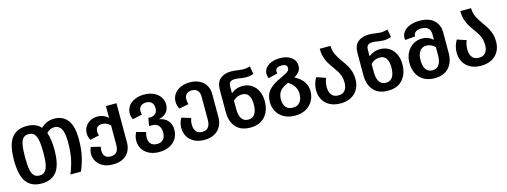

<svg xmlns="http://www.w3.org/2000/svg" viewBox="-14 -1511 6151 2331"><g transform="rotate(-15 3062.0 -345.0)"><path d="M880 -391Q880 -262 858.5 -170Q837 -78 802 0H669Q707 -88 725.5 -177Q744 -266 744 -386Q744 -508 714 -556.5Q684 -605 631 -605Q573 -605 530 -559Q561 -474 561 -341Q561 -149 496.5 -66.5Q432 16 307 16Q179 16 116 -69Q53 -154 53 -342Q53 -534 116 -620Q179 -706 307 -706Q425 -706 485 -636Q557 -706 654 -706Q760 -706 820 -629.5Q880 -553 880 -391ZM422 -341Q422 -440 410.5 -497.5Q399 -555 374 -580Q349 -605 307 -605Q264 -605 239.5 -582Q215 -559 203.5 -502Q192 -445 192 -342Q192 -242 203.5 -186.5Q215 -131 240 -108Q265 -85 307 -85Q349 -85 374 -110Q399 -135 410.5 -190.5Q422 -246 422 -341Z M1434 -691V-200Q1434 -101 1373.5 -42.5Q1313 16 1201 16Q1129 16 1078.5 -10.5Q1028 -37 1002 -80.5Q976 -124 976 -174Q976 -219 996 -259L1114 -230Q1107 -206 1107 -179Q1107 -137 1130 -111Q1153 -85 1201 -85Q1252 -85 1276.5 -114.5Q1301 -144 1301 -203V-448Q1282 -468 1255 -480.5Q1228 -493 1199 -493Q1159 -493 1138.5 -472.5Q1118 -452 1118 -420Q1118 -395 1127 -368L1012 -344Q990 -387 990 -429Q990 -476 1013.5 -514Q1037 -552 1077.5 -573.5Q1118 -595 1167 -595Q1207 -595 1242 -580.5Q1277 -566 1301 -542V-691Z M2030 -198Q2030 -139 2001 -90Q1972 -41 1916.5 -12.5Q1861 16 1785 16Q1710 16 1656.5 -11.5Q1603 -39 1575.5 -85Q1548 -131 1548 -187Q1548 -244 1575 -292L1692 -260Q1680 -227 1680 -192Q1680 -144 1705.5 -114.5Q1731 -85 1785 -85Q1837 -85 1863.5 -116.5Q1890 -148 1890 -201Q1890 -258 1863 -289.5Q1836 -321 1782 -321H1745L1762 -419H1784Q1828 -419 1852.5 -443Q1877 -467 1877 -513Q1877 -556 1853 -581.5Q1829 -607 1784 -607Q1739 -607 1714.5 -583.5Q1690 -560 1690 -520Q1690 -499 1697 -478L1575 -452Q1557 -491 1557 -530Q1557 -579 1585.5 -619.5Q1614 -660 1665.5 -683Q1717 -706 1784 -706Q1852 -706 1904 -681.5Q1956 -657 1984.5 -614.5Q2013 -572 2013 -521Q2013 -463 1979.5 -423.5Q1946 -384 1881 -370Q1952 -358 1991 -313.5Q2030 -269 2030 -198Z M2586 -497V-207Q2586 -142 2559 -92Q2532 -42 2479 -13Q2426 16 2350 16Q2278 16 2225 -12Q2172 -40 2144 -88Q2116 -136 2116 -196Q2116 -259 2148 -318L2265 -283Q2250 -249 2250 -202Q2250 -149 2275 -117Q2300 -85 2350 -85Q2453 -85 2453 -209V-499Q2453 -551 2428.5 -578Q2404 -605 2358 -605Q2312 -605 2288.5 -580.5Q2265 -556 2265 -518Q2265 -486 2275 -454L2154 -430Q2131 -478 2131 -521Q2131 -575 2160 -617Q2189 -659 2241 -682.5Q2293 -706 2358 -706Q2424 -706 2476 -681Q2528 -656 2557 -609Q2586 -562 2586 -497Z M3180 -251Q3180 -132 3115.5 -58Q3051 16 2931 16Q2812 16 2750 -53.5Q2688 -123 2688 -242V-521Q2688 -616 2740 -660Q2792 -704 2877 -704Q2914 -704 2966 -696Q3010 -690 3027 -690Q3072 -690 3114 -704L3131 -606Q3091 -588 3035 -588Q3012 -588 2991 -591Q2970 -594 2965 -595Q2928 -602 2896 -602Q2858 -602 2839 -584.5Q2820 -567 2820 -530V-444Q2845 -468 2882.5 -482.5Q2920 -497 2964 -497Q3030 -497 3078.5 -465Q3127 -433 3153.5 -377Q3180 -321 3180 -251ZM3041 -247Q3041 -400 2934 -400Q2867 -400 2820 -351V-243Q2820 -171 2846.5 -127.5Q2873 -84 2932 -84Q2986 -84 3013.5 -126.5Q3041 -169 3041 -247Z M3748 -224Q3748 -159 3718 -104Q3688 -49 3630.5 -16.5Q3573 16 3492 16Q3413 16 3355 -15.5Q3297 -47 3266.5 -101Q3236 -155 3236 -221Q3236 -312 3285 -368.5Q3334 -425 3435 -469Q3486 -492 3510.5 -506Q3535 -520 3546 -534Q3557 -548 3557 -568Q3557 -590 3540 -602.5Q3523 -615 3489 -615Q3450 -615 3430 -601Q3410 -587 3410 -561Q3410 -547 3413 -535L3298 -506Q3285 -534 3285 -563Q3285 -604 3311 -636.5Q3337 -669 3383.5 -687.5Q3430 -706 3490 -706Q3580 -706 3633.5 -665.5Q3687 -625 3687 -561Q3687 -519 3666.5 -489.5Q3646 -460 3601 -435Q3748 -358 3748 -224ZM3510 -392Q3432 -358 3403 -319Q3374 -280 3374 -217Q3374 -156 3403 -120.5Q3432 -85 3491 -85Q3551 -85 3581 -123.5Q3611 -162 3611 -228Q3611 -325 3510 -392Z M4214 -475Q4247 -429 4266.5 -395.5Q4286 -362 4299.5 -318.5Q4313 -275 4313 -222Q4313 -151 4282.5 -97Q4252 -43 4195.5 -13.5Q4139 16 4063 16Q3987 16 3931 -13Q3875 -42 3845 -94.5Q3815 -147 3815 -216Q3815 -295 3858 -369L3972 -330Q3962 -307 3956 -278Q3950 -249 3950 -221Q3950 -158 3977.5 -121.5Q4005 -85 4063 -85Q4120 -85 4147 -121Q4174 -157 4174 -218Q4174 -261 4162.5 -297Q4151 -333 4134.5 -360Q4118 -387 4089 -427Q4056 -472 4036.5 -505.5Q4017 -539 4003 -585.5Q3989 -632 3989 -691H4124Q4125 -630 4147 -583.5Q4169 -537 4214 -475Z M4910 -251Q4910 -132 4845.5 -58Q4781 16 4661 16Q4542 16 4480 -53.5Q4418 -123 4418 -242V-521Q4418 -616 4470 -660Q4522 -704 4607 -704Q4644 -704 4696 -696Q4740 -690 4757 -690Q4802 -690 4844 -704L4861 -606Q4821 -588 4765 -588Q4742 -588 4721 -591Q4700 -594 4695 -595Q4658 -602 4626 -602Q4588 -602 4569 -584.5Q4550 -567 4550 -530V-444Q4575 -468 4612.5 -482.5Q4650 -497 4694 -497Q4760 -497 4808.5 -465Q4857 -433 4883.5 -377Q4910 -321 4910 -251ZM4771 -247Q4771 -400 4664 -400Q4597 -400 4550 -351V-243Q4550 -171 4576.5 -127.5Q4603 -84 4662 -84Q4716 -84 4743.5 -126.5Q4771 -169 4771 -247Z M5488 -493V-239Q5488 -122 5426 -53Q5364 16 5246 16Q5165 16 5109 -17.5Q5053 -51 5024.5 -109.5Q4996 -168 4996 -243Q4996 -311 5024 -367.5Q5052 -424 5103 -457Q5154 -490 5220 -490Q5299 -490 5356 -437V-504Q5356 -610 5247 -610Q5198 -610 5172.5 -592Q5147 -574 5147 -544V-536L5020 -525Q5016 -537 5016 -549Q5016 -594 5044 -629.5Q5072 -665 5124 -685.5Q5176 -706 5245 -706Q5363 -706 5425.5 -648.5Q5488 -591 5488 -493ZM5356 -240V-344Q5310 -393 5246 -393Q5196 -393 5165.5 -353.5Q5135 -314 5135 -239Q5135 -165 5162.5 -124.5Q5190 -84 5245 -84Q5303 -84 5329.5 -127Q5356 -170 5356 -240Z M5981 -475Q6014 -429 6033.5 -395.5Q6053 -362 6066.5 -318.5Q6080 -275 6080 -222Q6080 -151 6049.5 -97Q6019 -43 5962.5 -13.5Q5906 16 5830 16Q5754 16 5698 -13Q5642 -42 5612 -94.5Q5582 -147 5582 -216Q5582 -295 5625 -369L5739 -330Q5729 -307 5723 -278Q5717 -249 5717 -221Q5717 -158 5744.5 -121.5Q5772 -85 5830 -85Q5887 -85 5914 -121Q5941 -157 5941 -218Q5941 -261 5929.5 -297Q5918 -333 5901.5 -360Q5885 -387 5856 -427Q5823 -472 5803.5 -505.5Q5784 -539 5770 -585.5Q5756 -632 5756 -691H5891Q5892 -630 5914 -583.5Q5936 -537 5981 -475Z"/></g></svg>

Font: FiraGOUPP
Style: Medium
Weight: 400
Designer: bBox Type
Foundry: bBox Type GmbH
Version: Version 1.001